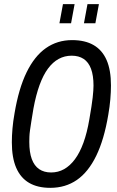

<svg xmlns="http://www.w3.org/2000/svg" viewBox="-20 -892 563 924"><path d="M222 12Q161 12 120 -12Q79 -36 58 -84.5Q37 -133 37 -207Q37 -238 40 -273Q43 -308 50 -347Q70 -466 108 -544Q146 -622 201 -660.5Q256 -699 327 -699Q389 -699 430.5 -675Q472 -651 493 -603Q514 -555 514 -481Q514 -450 511 -414.5Q508 -379 501 -339Q481 -220 443 -142Q405 -64 350 -26Q295 12 222 12ZM226 -62Q260 -62 288.5 -78Q317 -94 340.5 -125.5Q364 -157 381.5 -205Q399 -253 410 -318Q416 -353 420 -378.5Q424 -404 426 -422.5Q428 -441 429 -455Q430 -469 430 -480Q430 -529 418 -561Q406 -593 382.5 -608.5Q359 -624 325 -624Q291 -624 262.5 -608.5Q234 -593 211 -562Q188 -531 170.5 -483Q153 -435 141 -370Q135 -334 131 -309Q127 -284 124.5 -266Q122 -248 121.5 -234Q121 -220 121 -209Q121 -159 133 -126.5Q145 -94 168.5 -78Q192 -62 226 -62ZM266 -780 283 -872H339L322 -780ZM384 -780 401 -872H456L439 -780Z"/></svg>

Font: Archivo ExtraCondensed
Style: Italic
Weight: 400
Width: 2
Italic angle: -10°
Designer: Hector Gatti
Foundry: Omnibus-Type
Version: Version 2.001